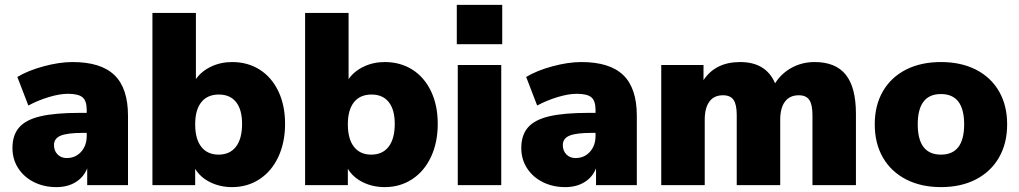

<svg xmlns="http://www.w3.org/2000/svg" viewBox="-20 -758 4172 786"><path d="M504 -284V0H337V-69Q323 -33 290 -12.5Q257 8 211 8Q160 8 119 -12.5Q78 -33 54.5 -69.5Q31 -106 31 -152Q31 -205 58.5 -236.5Q86 -268 146 -282Q206 -296 308 -296H335V-308Q335 -345 318 -359.5Q301 -374 258 -374Q224 -374 179.5 -360.5Q135 -347 96 -326L51 -443Q94 -469 158.5 -486.5Q223 -504 277 -504Q393 -504 448.5 -450.5Q504 -397 504 -284ZM335 -202V-214H319Q255 -214 228 -202.5Q201 -191 201 -164Q201 -141 215.5 -126Q230 -111 253 -111Q289 -111 312 -136.5Q335 -162 335 -202Z M1147 -251Q1147 -175 1119.5 -116Q1092 -57 1042.5 -24.5Q993 8 930 8Q881 8 840.5 -12Q800 -32 779 -67V0H604V-705H782V-434Q804 -466 843.5 -485Q883 -504 930 -504Q994 -504 1043 -473Q1092 -442 1119.5 -384.5Q1147 -327 1147 -251ZM971 -251Q971 -309 946.5 -340Q922 -371 876 -371Q829 -371 804 -339.5Q779 -308 779 -249Q779 -189 804 -157Q829 -125 875 -125Q921 -125 946 -157.5Q971 -190 971 -251Z M1772 -251Q1772 -175 1744.5 -116Q1717 -57 1667.5 -24.5Q1618 8 1555 8Q1506 8 1465.5 -12Q1425 -32 1404 -67V0H1229V-705H1407V-434Q1429 -466 1468.5 -485Q1508 -504 1555 -504Q1619 -504 1668 -473Q1717 -442 1744.5 -384.5Q1772 -327 1772 -251ZM1596 -251Q1596 -309 1571.5 -340Q1547 -371 1501 -371Q1454 -371 1429 -339.5Q1404 -308 1404 -249Q1404 -189 1429 -157Q1454 -125 1500 -125Q1546 -125 1571 -157.5Q1596 -190 1596 -251Z M1854 0V-492H2032V0ZM1850 -738H2036V-577H1850Z M2587 -284V0H2420V-69Q2406 -33 2373 -12.5Q2340 8 2294 8Q2243 8 2202 -12.5Q2161 -33 2137.5 -69.5Q2114 -106 2114 -152Q2114 -205 2141.5 -236.5Q2169 -268 2229 -282Q2289 -296 2391 -296H2418V-308Q2418 -345 2401 -359.5Q2384 -374 2341 -374Q2307 -374 2262.5 -360.5Q2218 -347 2179 -326L2134 -443Q2177 -469 2241.5 -486.5Q2306 -504 2360 -504Q2476 -504 2531.5 -450.5Q2587 -397 2587 -284ZM2418 -202V-214H2402Q2338 -214 2311 -202.5Q2284 -191 2284 -164Q2284 -141 2298.5 -126Q2313 -111 2336 -111Q2372 -111 2395 -136.5Q2418 -162 2418 -202Z M3484 -292V0H3306V-287Q3306 -330 3293 -349Q3280 -368 3250 -368Q3213 -368 3193.5 -342Q3174 -316 3174 -268V0H2996V-287Q2996 -330 2983 -349Q2970 -368 2940 -368Q2903 -368 2884 -342Q2865 -316 2865 -268V0H2687V-492H2860V-430Q2909 -504 3010 -504Q3116 -504 3153 -417Q3179 -458 3221.5 -481Q3264 -504 3315 -504Q3401 -504 3442.5 -452Q3484 -400 3484 -292Z M3561 -249Q3561 -327 3594.5 -384.5Q3628 -442 3689 -473Q3750 -504 3832 -504Q3914 -504 3975 -473Q4036 -442 4069.5 -384.5Q4103 -327 4103 -249Q4103 -171 4069.5 -113Q4036 -55 3975 -23.5Q3914 8 3832 8Q3751 8 3689.5 -23.5Q3628 -55 3594.5 -113Q3561 -171 3561 -249ZM3927 -249Q3927 -373 3832 -373Q3737 -373 3737 -249Q3737 -125 3832 -125Q3927 -125 3927 -249Z"/></svg>

Font: wassup Sans
Style: Black
Weight: 900
Version: Version 2.001